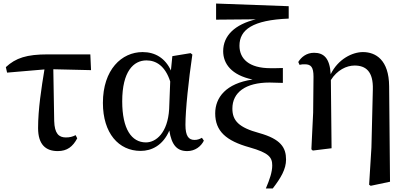

<svg xmlns="http://www.w3.org/2000/svg" viewBox="-20 -837 2296 1084"><path d="M306 16C359 16 391 -9 416 -56L407 -74C390 -65 373 -61 352 -61C312 -61 288 -83 286 -154L281 -446L494 -441L490 -530H250C131 -530 69 -510 13 -458L20 -427L231 -445C214 -342 195 -220 195 -114C195 -20 239 16 306 16Z M774 15C836 15 900 -16 936 -100C949 -17 980 16 1037 16C1081 16 1115 -10 1131 -43L1120 -59C1107 -52 1096 -47 1078 -47C1045 -47 1027 -69 1027 -132C1027 -218 1045 -385 1066 -529L1056 -537L953 -520L945 -439C913 -508 857 -543 785 -543C667 -543 561 -444 561 -256C561 -85 650 15 774 15ZM941 -377 935 -221C927 -87 861 -33 804 -33C723 -33 670 -108 670 -265C670 -434 734 -496 807 -496C862 -496 913 -464 941 -377Z M1481 227H1520C1566 167 1595 118 1595 64C1595 -4 1565 -52 1443 -86C1329 -117 1292 -155 1292 -224C1292 -315 1366 -371 1502 -371C1520 -371 1551 -370 1577 -369V-453C1555 -452 1524 -452 1507 -452C1386 -452 1332 -505 1332 -579C1332 -669 1406 -724 1610 -732V-802L1200 -817V-726L1425 -728C1306 -699 1240 -636 1240 -548C1240 -478 1286 -413 1406 -388C1255 -366 1195 -286 1195 -197C1195 -97 1256 -42 1389 -5C1498 26 1517 51 1517 97C1517 134 1503 175 1481 227Z M2064 206 2073 212 2182 189 2177 -350C2176 -499 2101 -543 2029 -543C1970 -543 1889 -504 1847 -418C1842 -510 1807 -539 1753 -539C1711 -539 1681 -515 1664 -487L1671 -471C1682 -474 1691 -474 1701 -474C1736 -474 1750 -458 1750 -404L1748 -201L1738 6L1746 13L1852 0L1848 -385C1883 -441 1936 -467 1982 -467C2045 -467 2088 -434 2085 -332L2077 -4Z"/></svg>

Font: GenKiMin2 TW SB
Style: Regular
Weight: 600
Version: Version 2.100;PS 2.1;hotconv 16.6.51;makeotf.lib2.5.65220 DE